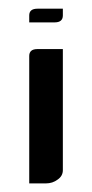

<svg xmlns="http://www.w3.org/2000/svg" viewBox="-20 -426 214 446"><path d="M47.9 -374V-390.1Q47.9 -405.8 66.9 -405.8H126V-390.1Q126 -374 106.9 -374ZM47.9 0V-295.9Q47.9 -312 66.9 -312H126V-30.8Q126 -17.1 113.8 -8.8Q102.1 0 86.9 0Z"/></svg>

Font: Hhenum
Style: Regular
Weight: 400
Designer: T. Christopher White
Version: Version 1.0